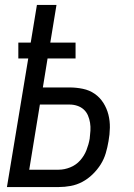

<svg xmlns="http://www.w3.org/2000/svg" viewBox="-20 -755 540 775"><path d="M8 0 94 -519H54V-583H104L129 -735H208L183 -583H285V-519H172L153 -402H261Q288 -402 314.5 -396.5Q341 -391 362 -376.5Q383 -362 397 -340Q411 -318 417.5 -292.5Q424 -267 423.5 -239.5Q423 -212 418 -185Q414 -161 407 -137Q400 -113 386.5 -91.5Q373 -70 354 -51.5Q335 -33 312.5 -21Q290 -9 265.5 -4.5Q241 0 217 0ZM217 -70Q240 -70 263.5 -79.5Q287 -89 303.5 -107.5Q320 -126 329 -149Q338 -172 342 -195Q344 -211 345 -227.5Q346 -244 343.5 -259.5Q341 -275 335 -289Q329 -303 318 -313Q307 -323 292 -328Q277 -333 261 -333H141L98 -70Z"/></svg>

Font: Iosevka Curly Oblique
Style: Regular
Weight: 400
Italic angle: -9°
Monospace: yes
Designer: Belleve Invis
Foundry: Belleve Invis
Version: Version 11.1.0; ttfautohint (v1.8.3)